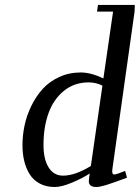

<svg xmlns="http://www.w3.org/2000/svg" viewBox="-20 -749 565 776"><path d="M70.8 -162.1Q70.8 -201.2 79.1 -241.2Q87.4 -281.2 106.2 -320.1Q125 -358.9 151.9 -388.9Q178.7 -418.9 218.8 -437.5Q258.8 -456.1 306.2 -456.1Q347.2 -456.1 397.9 -432.1L437 -702.1H372.1L376 -729H524.9L523.9 -702.1L434.1 -64.9Q431.2 -43.9 441.9 -43.9Q450.2 -43.9 485.8 -58.1L493.2 -30.8Q432.6 -8.3 407.7 -0.7Q382.8 6.8 369.1 6.8Q338.9 6.8 338.9 -17.1Q338.9 -21.5 340.8 -35.2L342.8 -47.9Q315.4 -29.8 272.5 -11.5Q229.5 6.8 201.2 6.8Q166.5 6.8 140.6 -7.1Q114.7 -21 99.9 -44.9Q85 -68.8 77.9 -98.4Q70.8 -127.9 70.8 -162.1ZM155.8 -163.1Q155.8 -105.5 176.5 -72.3Q197.3 -39.1 234.9 -39.1Q283.2 -39.1 347.2 -78.1L394 -402.8Q368.7 -416 337.9 -416Q280.3 -416 238.3 -381.8Q196.3 -347.7 176 -291.3Q155.8 -234.9 155.8 -163.1Z"/></svg>

Font: Dehuti
Style: Bold-Italic
Weight: 700
Version: Version 1.2